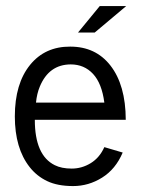

<svg xmlns="http://www.w3.org/2000/svg" viewBox="-20 -609 469 638"><path d="M397.9 -210.9H95.7Q95.7 -92.8 162.1 -60.1Q184.6 -48.8 218.3 -48.8Q252 -48.8 281.5 -66.9Q311 -85 326.7 -120.1L387.7 -102.1Q364.3 -46.9 319.3 -18.8Q274.4 9.3 222.9 9.3Q171.4 9.3 137 -7.1Q102.5 -23.4 78.6 -53.7Q29.3 -116.2 29.3 -222.2Q29.3 -331.1 80.1 -393.6Q129.9 -454.6 213.4 -454.1Q297.9 -454.1 346.7 -391.6Q397.5 -326.7 397.9 -210.9ZM326.7 -268.1Q318.4 -332 289.1 -363.5Q259.8 -395 214.8 -395Q142.6 -394.5 112.3 -321.3Q102.5 -297.9 99.6 -268.1ZM399.4 -588.9 294.9 -501H239.3L311.5 -588.9Z"/></svg>

Font: Meera
Style: Regular
Weight: 400
Designer: Hussain KH and Suresh P for Swathanthra Malayalam Computing (SMC)
Version: Version 7.0.0+20221109